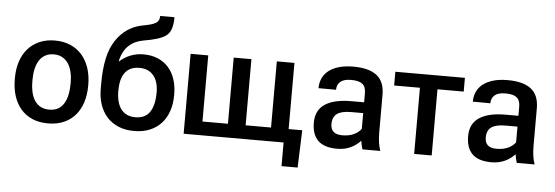

<svg xmlns="http://www.w3.org/2000/svg" viewBox="-55 -934 3654 1265"><g transform="rotate(5 1772.0 -302.0)"><path d="M282.5 10Q223.5 10 178.2 -9.5Q133 -29 102.2 -64.8Q71.5 -100.5 55.5 -150.2Q39.5 -200 39.5 -261V-269Q39.5 -328 55.5 -377.5Q71.5 -427 102.5 -462.5Q133.5 -498 178.5 -518Q223.5 -538 281.5 -538Q339 -538 384.2 -518.2Q429.5 -498.5 460.8 -462.5Q492 -426.5 508.5 -376.5Q525 -326.5 525 -266V-261Q525 -201.5 509.5 -151.8Q494 -102 463.2 -66Q432.5 -30 387.2 -10Q342 10 282.5 10ZM282.5 -81Q316 -81 339.8 -94Q363.5 -107 378.8 -131.5Q394 -156 401.2 -190.8Q408.5 -225.5 408.5 -269Q408.5 -307 401 -339.5Q393.5 -372 378 -395.8Q362.5 -419.5 338.5 -433Q314.5 -446.5 281.5 -446.5Q249 -446.5 225.2 -433.2Q201.5 -420 186.2 -396.2Q171 -372.5 163.5 -340Q156 -307.5 156 -269V-258.5Q156 -217 163.8 -184.2Q171.5 -151.5 187.2 -128.5Q203 -105.5 226.8 -93.2Q250.5 -81 282.5 -81Z M852 10.5Q794 10.5 748.8 -8.2Q703.5 -27 672.5 -61Q641.5 -95 625.2 -142.5Q609 -190 609 -248V-282Q609 -376 624 -446.8Q639 -517.5 673 -569Q737 -666 847.5 -687Q877.5 -692.5 898.5 -698.2Q919.5 -704 932.5 -711.8Q945.5 -719.5 951.5 -731Q957.5 -742.5 957.5 -759.5H1052Q1052 -711.5 1041.2 -681.2Q1030.5 -651 1008 -635Q985.5 -619.5 949.8 -608.5Q914 -597.5 863 -589Q805 -579.5 765.5 -543.2Q726 -507 711 -438Q711 -438 711 -438Q711 -438 711.5 -438Q711.5 -438 711.5 -438Q711.5 -438 711.5 -438H712Q712 -437.5 712.5 -437.5Q782 -498 870 -498Q924 -498 966 -480Q1008 -462 1036.5 -429.8Q1065 -397.5 1079.8 -352.2Q1094.5 -307 1094.5 -253V-247Q1094.5 -190 1078.5 -142.8Q1062.5 -95.5 1031.8 -61.5Q1001 -27.5 955.8 -8.5Q910.5 10.5 852 10.5ZM852 -80.5Q916.5 -80.5 947.2 -125.2Q978 -170 978 -256Q978 -288.5 970.5 -316.2Q963 -344 947.2 -364.2Q931.5 -384.5 907.8 -395.8Q884 -407 851 -407Q818 -407 794.2 -395.8Q770.5 -384.5 755.2 -363.5Q740 -342.5 732.8 -312.5Q725.5 -282.5 725.5 -244.5Q725.5 -206.5 733.2 -176.2Q741 -146 756.5 -124.8Q772 -103.5 795.8 -92Q819.5 -80.5 852 -80.5Z M1946.5 156.5H1840V0H1179V-528.5H1295.5V-91H1464V-528.5H1581V-91H1749V-528.5H1865.5V-91H1955.5Z M2194.5 10.5Q2108.5 10.5 2067.8 -29.8Q2027 -70 2027 -147.5Q2027 -230.5 2087.2 -270.2Q2147.5 -310 2260.5 -310H2345.5V-370.5Q2345.5 -412.5 2322.5 -431Q2299.5 -449.5 2248 -449.5Q2200 -449.5 2177 -430Q2154 -410.5 2154 -376Q2125 -376 2096.5 -376.5H2094.5Q2091.5 -376.5 2088.5 -376.5H2086.5Q2084.5 -376.5 2082 -376.5H2080.5Q2077.5 -376.5 2075 -376.5H2073Q2072.5 -376.5 2071.5 -376.5H2069.5Q2068.5 -376.5 2068 -376.5H2047Q2045.5 -376.5 2044.5 -376.5H2042.5Q2041.5 -376.5 2040.5 -376.5H2038Q2038 -411.5 2051 -441Q2064 -470.5 2090.8 -492Q2117.5 -513.5 2158.5 -525.8Q2199.5 -538 2255.5 -538Q2358 -538 2410 -497.5Q2462 -457 2462 -369.5V-120.5Q2462 -50 2479.5 0H2361.5Q2357 -14.5 2354 -28.5Q2351 -42.5 2349 -56Q2320.5 -25 2281.8 -7.2Q2243 10.5 2194.5 10.5ZM2222.5 -81Q2266 -81 2297.8 -96.2Q2329.5 -111.5 2345.5 -134.5V-238.5H2266.5Q2203 -238.5 2173.2 -217.2Q2143.5 -196 2143.5 -149Q2143.5 -81 2219.5 -81Z M2819.5 0H2703.5V-437.5H2533V-528.5H2993V-437.5H2819.5Z M3215 10.5Q3129 10.5 3088.2 -29.8Q3047.5 -70 3047.5 -147.5Q3047.5 -230.5 3107.8 -270.2Q3168 -310 3281 -310H3366V-370.5Q3366 -412.5 3343 -431Q3320 -449.5 3268.5 -449.5Q3220.5 -449.5 3197.5 -430Q3174.5 -410.5 3174.5 -376Q3145.5 -376 3117 -376.5H3115Q3112 -376.5 3109 -376.5H3107Q3105 -376.5 3102.5 -376.5H3101Q3098 -376.5 3095.5 -376.5H3093.5Q3093 -376.5 3092 -376.5H3090Q3089 -376.5 3088.5 -376.5H3067.5Q3066 -376.5 3065 -376.5H3063Q3062 -376.5 3061 -376.5H3058.5Q3058.5 -411.5 3071.5 -441Q3084.5 -470.5 3111.2 -492Q3138 -513.5 3179 -525.8Q3220 -538 3276 -538Q3378.5 -538 3430.5 -497.5Q3482.5 -457 3482.5 -369.5V-120.5Q3482.5 -50 3500 0H3382Q3377.5 -14.5 3374.5 -28.5Q3371.5 -42.5 3369.5 -56Q3341 -25 3302.2 -7.2Q3263.5 10.5 3215 10.5ZM3243 -81Q3286.5 -81 3318.2 -96.2Q3350 -111.5 3366 -134.5V-238.5H3287Q3223.5 -238.5 3193.8 -217.2Q3164 -196 3164 -149Q3164 -81 3240 -81Z"/></g></svg>

Font: Roberto Sans Medium
Style: Regular
Weight: 500
Designer: Google (font) & Cristiano Sobral (main changes)
Version: Version 1.000;October 12, 2021;FontCreator 14.0.0.2814 64-bi